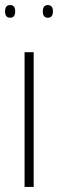

<svg xmlns="http://www.w3.org/2000/svg" viewBox="-40 -738 229 758"><path d="M57 0V-532H93V0ZM149 -668Q129 -668 129 -693Q129 -718 149 -718Q169 -718 169 -693Q169 -668 149 -668ZM0 -668Q-20 -668 -20 -693Q-20 -718 0 -718Q20 -718 20 -693Q20 -668 0 -668Z"/></svg>

Font: Georama SemiCondensed ExtraLight
Style: Regular
Weight: 200
Width: 4
Designer: Jean-Baptiste Levee
Foundry: Production Type
Version: Version 1.000